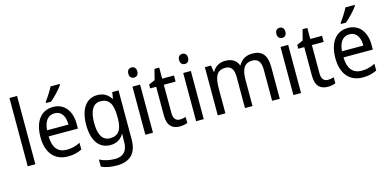

<svg xmlns="http://www.w3.org/2000/svg" viewBox="-86 -1295 4204 2064"><g transform="rotate(-15 2016.0 -263.0)"><path d="M163 0V-760H78V0Z M640 -756V-766H537C515 -721 476 -661 444 -618V-606H500C545 -642 615 -718 640 -756ZM504 -546C372 -546 291 -443 291 -264C291 -94 377 10 524 10C587 10 632 -1 681 -25V-100C631 -75 587 -63 530 -63C433 -63 380 -127 378 -252H704V-306C704 -447 631 -546 504 -546ZM503 -476C582 -476 617 -409 617 -320H379C387 -421 430 -476 503 -476Z M997 -546C874 -546 800 -443 800 -267C800 -89 873 10 997 10C1063 10 1112 -17 1146 -72H1150C1148 -53 1147 -18 1147 0V19C1147 117 1096 167 1008 167C944 167 885 153 836 128V207C883 229 938 240 1005 240C1161 240 1232 159 1232 8V-536H1162L1151 -465H1146C1110 -521 1060 -546 997 -546ZM1011 -473C1105 -473 1147 -413 1147 -268V-246C1147 -119 1105 -62 1013 -62C930 -62 888 -130 888 -266C888 -399 931 -473 1011 -473Z M1431 -738C1401 -738 1380 -720 1380 -681C1380 -644 1401 -625 1431 -625C1459 -625 1480 -644 1480 -681C1480 -719 1459 -738 1431 -738ZM1472 -536H1387V0H1472Z M1789 -62C1744 -62 1718 -92 1718 -153V-468H1849V-536H1718V-659H1665L1635 -541L1566 -511V-468H1633V-148C1633 -30 1691 10 1770 10C1801 10 1835 3 1855 -6V-73C1838 -67 1812 -62 1789 -62Z M1996 -738C1966 -738 1945 -720 1945 -681C1945 -644 1966 -625 1996 -625C2024 -625 2045 -644 2045 -681C2045 -719 2024 -738 1996 -738ZM2037 -536H1952V0H2037Z M2722 -546C2656 -546 2601 -518 2569 -458H2564C2543 -515 2495 -546 2420 -546C2360 -546 2307 -519 2278 -463H2273L2261 -536H2193V0H2278V-279C2278 -400 2306 -473 2401 -473C2465 -473 2496 -433 2496 -346V0H2580V-296C2580 -411 2615 -473 2704 -473C2767 -473 2798 -432 2798 -345V0H2883V-353C2883 -487 2830 -546 2722 -546Z M3079 -738C3049 -738 3028 -720 3028 -681C3028 -644 3049 -625 3079 -625C3107 -625 3128 -644 3128 -681C3128 -719 3107 -738 3079 -738ZM3120 -536H3035V0H3120Z M3437 -62C3392 -62 3366 -92 3366 -153V-468H3497V-536H3366V-659H3313L3283 -541L3214 -511V-468H3281V-148C3281 -30 3339 10 3418 10C3449 10 3483 3 3503 -6V-73C3486 -67 3460 -62 3437 -62Z M3922 -756V-766H3819C3797 -721 3758 -661 3726 -618V-606H3782C3827 -642 3897 -718 3922 -756ZM3786 -546C3654 -546 3573 -443 3573 -264C3573 -94 3659 10 3806 10C3869 10 3914 -1 3963 -25V-100C3913 -75 3869 -63 3812 -63C3715 -63 3662 -127 3660 -252H3986V-306C3986 -447 3913 -546 3786 -546ZM3785 -476C3864 -476 3899 -409 3899 -320H3661C3669 -421 3712 -476 3785 -476Z"/></g></svg>

Font: Noto Sans Lao Looped SemiCondensed
Style: Regular
Weight: 400
Width: 4
Designer: Mark Frömberg, Ben Mitchell
Foundry: The Fontpad Ltd
Version: Version 1.003